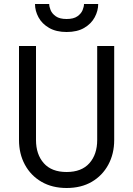

<svg xmlns="http://www.w3.org/2000/svg" viewBox="-20 -930 666 960"><path d="M155 -910H226Q226 -897 233 -879.5Q240 -862 259 -848.5Q278 -835 313 -835Q348 -835 367 -848.5Q386 -862 393 -879.5Q400 -897 400 -910H471Q471 -876 453.5 -843.5Q436 -811 401 -790.5Q366 -770 313 -770Q261 -770 225.5 -790.5Q190 -811 172.5 -843.5Q155 -876 155 -910ZM75 -700H160V-230Q160 -158 199 -114Q238 -70 313 -70Q388 -70 427 -114Q466 -158 466 -230V-700H551V-230Q551 -161 521.5 -106.5Q492 -52 439 -21Q386 10 313 10Q241 10 187.5 -21Q134 -52 104.5 -106.5Q75 -161 75 -230Z"/></svg>

Font: Von Book
Style: Regular
Weight: 400
Version: Version 4.000; ttfautohint (v1.8.4.7-5d5b)